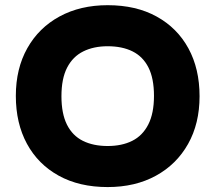

<svg xmlns="http://www.w3.org/2000/svg" viewBox="-20 -730 852 759"><path d="M405.5 9.5Q293.6 9.5 212.1 -35.5Q130.6 -80.5 86.6 -161.5Q42.6 -242.5 42.6 -351Q42.6 -459 88.1 -539.7Q133.6 -620.5 215.6 -665Q297.6 -709.5 405.5 -709.5Q518 -709.5 599.4 -664.5Q680.9 -619.5 724.9 -538.7Q768.9 -458 768.9 -349.5Q768.9 -241.5 723.4 -160.8Q677.9 -80 596.2 -35.3Q514.5 9.5 405.5 9.5ZM405.5 -152.8Q461.7 -152.8 502.6 -173.2Q543.5 -193.6 566.1 -237.7Q588.7 -281.9 588.7 -351Q588.7 -420.1 566.8 -463.3Q545 -506.4 504.1 -526.8Q463.2 -547.2 405.5 -547.2Q350.3 -547.2 309.2 -526.8Q268 -506.4 245.5 -463Q222.9 -419.6 222.9 -349.5Q222.9 -280.9 244.7 -237.2Q266.6 -193.6 307.7 -173.2Q348.8 -152.8 405.5 -152.8Z"/></svg>

Font: REM Medium
Style: Regular
Weight: 500
Designer: Octavio Pardo
Foundry: Ashler Design
Version: Version 1.005;gftools[0.9.28]